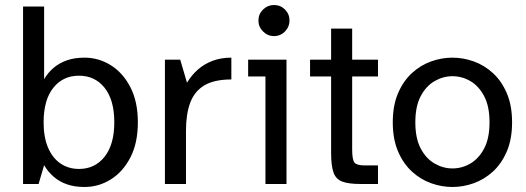

<svg xmlns="http://www.w3.org/2000/svg" viewBox="-20 -734 2099 766"><path d="M317 12Q278 12 247.5 1.5Q217 -9 194 -29Q171 -49 156 -75L134 0H72V-708H156V-418Q171 -444 194 -463.5Q217 -483 247.5 -493.5Q278 -504 317 -504Q374 -504 422.5 -473.5Q471 -443 500.5 -385.5Q530 -328 530 -246Q530 -164 500.5 -106.5Q471 -49 422.5 -18.5Q374 12 317 12ZM295 -60Q359 -60 397.5 -109Q436 -158 436 -246Q436 -335 397.5 -383.5Q359 -432 295 -432Q231 -432 192.5 -383.5Q154 -335 154 -246Q154 -187 171.5 -145.5Q189 -104 221 -82Q253 -60 295 -60Z M638 0V-496H699L726 -404Q744 -434 769.5 -456.5Q795 -479 828.5 -491.5Q862 -504 903 -504V-417Q835 -417 795.5 -393.5Q756 -370 739 -324.5Q722 -279 722 -213V0Z M1039 0V-429H970V-496H1123V0ZM1073 -590Q1048 -590 1029.5 -608.5Q1011 -627 1011 -652Q1011 -678 1029.5 -696Q1048 -714 1073 -714Q1099 -714 1117 -696Q1135 -678 1135 -652Q1135 -627 1117 -608.5Q1099 -590 1073 -590Z M1418 0Q1371 0 1345.5 -9.5Q1320 -19 1310.5 -46Q1301 -73 1301 -124V-429H1217V-496H1301V-620H1385V-496H1488V-429H1385V-138Q1385 -96 1394.5 -85Q1404 -74 1436 -74H1488V0Z M1785 12Q1742 12 1700 -3Q1658 -18 1623.5 -49.5Q1589 -81 1568 -130Q1547 -179 1547 -246Q1547 -313 1568 -362Q1589 -411 1623.5 -442.5Q1658 -474 1700 -489Q1742 -504 1785 -504Q1828 -504 1870 -489Q1912 -474 1946.5 -442.5Q1981 -411 2002 -362Q2023 -313 2023 -246Q2023 -179 2002 -130Q1981 -81 1946.5 -49.5Q1912 -18 1870 -3Q1828 12 1785 12ZM1785 -62Q1823 -62 1856.5 -81.5Q1890 -101 1911.5 -141.5Q1933 -182 1933 -246Q1933 -310 1911.5 -350.5Q1890 -391 1856.5 -410.5Q1823 -430 1785 -430Q1748 -430 1714 -410.5Q1680 -391 1658.5 -350.5Q1637 -310 1637 -246Q1637 -182 1658.5 -141.5Q1680 -101 1714 -81.5Q1748 -62 1785 -62Z"/></svg>

Font: Atkinson Hyperlegible Next
Style: Regular
Weight: 400
Designer: Elliott Scott, Megan Eiswerth, Linus Boman, Theodore Petrosky, Letters from Sweden
Foundry: Applied Design Works, Letters from Sweden
Version: Version 2.001